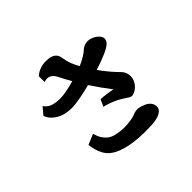

<svg xmlns="http://www.w3.org/2000/svg" viewBox="-186 -1068 1372 1372"><g transform="rotate(-45 500.0 -382.0)"><path d="M420.9 -812Q435.5 -812 451.7 -810.1Q467.8 -808.1 482.4 -801.5Q497.1 -794.9 507.3 -782.2Q517.6 -769.5 521 -748Q523.9 -730 528.6 -711.2Q533.2 -692.4 540 -674.8Q545.4 -661.1 552.7 -646Q560.1 -630.9 568.4 -615.2Q601.6 -629.4 627.4 -644.8Q653.3 -660.2 668 -673.8Q683.1 -688 699 -695.1Q714.8 -702.1 734.9 -702.1Q751.5 -702.1 769.3 -695.6Q787.1 -689 800.8 -679.2Q815.9 -668.5 825 -655.8Q834 -643.1 834 -630.9Q834 -613.8 825.4 -601.3Q816.9 -588.9 797.9 -577.1Q780.8 -565.9 754.6 -554.2Q728.5 -542.5 697.8 -531.2Q667 -520 635.3 -510.3Q664.1 -469.7 693.4 -435.1Q722.7 -400.4 745.1 -378.9Q760.7 -363.8 768.3 -345.7Q775.9 -327.6 775.9 -309.1Q775.9 -277.8 759 -251.5Q742.2 -225.1 714.8 -210Q708.5 -206.5 699.5 -203.4Q690.4 -200.2 683.1 -200.2Q671.4 -200.2 658.2 -209Q640.1 -221.2 615.2 -236.8Q590.3 -252.4 564 -263.2Q554.2 -267.1 539.8 -272.7Q525.4 -278.3 510.5 -283Q495.6 -287.6 482.9 -289.1L506.8 -342.8Q536.1 -341.3 567.4 -336.9Q598.6 -332.5 622.1 -327.1Q564.5 -401.4 515.1 -477.5Q457 -462.9 405 -452.9Q353 -442.9 315.9 -442.9Q273.9 -442.9 237.3 -454.8Q200.7 -466.8 173.6 -490Q146.5 -513.2 133.8 -546.9L179.2 -601.1Q200.2 -570.3 232.7 -560.1Q265.1 -549.8 310.1 -549.8Q334 -549.8 372.8 -557.1Q411.6 -564.5 455.1 -576.7Q441.4 -601.1 428.7 -624.3Q416 -647.5 404.8 -669.9Q395 -689.9 383.8 -700.2Q372.6 -710.4 361.6 -714.1Q350.6 -717.8 340.8 -717.8Q333.5 -717.8 327.6 -716.8Q321.8 -715.8 311 -711.9V-771Q336.9 -793.5 365 -802.7Q393.1 -812 420.9 -812ZM293.9 -206.1Q303.2 -171.9 316.7 -150.9Q330.1 -129.9 347.2 -115.2Q365.7 -98.6 396.7 -90.6Q427.7 -82.5 459 -80.1Q481.9 -78.6 506.8 -79.8Q531.7 -81.1 555.4 -85.4Q579.1 -89.8 598.1 -97.2Q629.9 -109.9 653.8 -106Q677.7 -102.1 704.1 -89.8Q728.5 -79.1 742.4 -60.1Q756.3 -41 754.9 -18.1Q753.4 5.4 730.7 20.8Q708 36.1 670.9 42Q649.9 45.4 620.1 46.6Q590.3 47.9 558.8 47.4Q527.3 46.9 500 44.9Q460.9 42 419.9 34.2Q378.9 26.4 342 11.7Q305.2 -2.9 277.8 -26.9Q258.3 -44.4 245.1 -69.1Q231.9 -93.8 224.6 -120.8Q217.3 -147.9 214.8 -172.9Z"/></g></svg>

Font: BIZ UDMincho
Style: Bold
Weight: 700
Monospace: yes
Designer: TypeBank Co., Ltd.
Foundry: Morisawa Inc.
Version: Version 1.06